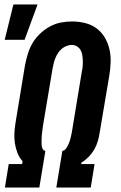

<svg xmlns="http://www.w3.org/2000/svg" viewBox="-20 -839 540 859"><path d="M2 0 19 -105H79L81 -118Q66 -134 58 -155Q50 -176 46.5 -198.5Q43 -221 44.5 -245Q46 -269 50 -293L92 -548Q97 -573 104.5 -598Q112 -623 125.5 -646Q139 -669 159 -688Q179 -707 202.5 -720Q226 -733 251.5 -738Q277 -743 302 -743Q332 -743 360.5 -736Q389 -729 411.5 -712.5Q434 -696 448.5 -671.5Q463 -647 469.5 -619Q476 -591 475 -561Q474 -531 469 -501L426 -246Q423 -226 417.5 -207Q412 -188 401.5 -170Q391 -152 376.5 -137Q362 -122 344 -111L343 -105H403L386 0H232L259 -164Q268 -165 274.5 -173.5Q281 -182 285 -190.5Q289 -199 292 -208Q295 -217 297 -226.5Q299 -236 301 -245Q303 -254 304 -263L346 -518Q349 -531 350 -543.5Q351 -556 350.5 -568.5Q350 -581 348 -593Q346 -605 340.5 -615Q335 -625 324.5 -631.5Q314 -638 301 -638Q290 -638 278 -633.5Q266 -629 256 -620.5Q246 -612 239 -601Q232 -590 227.5 -578.5Q223 -567 220 -555Q217 -543 215 -531L172 -275Q171 -265 169.5 -255Q168 -245 167 -235Q166 -225 166 -215Q166 -205 166 -195Q166 -185 169.5 -175.5Q173 -166 183 -164L156 0ZM1 -661 40 -819H148L90 -661Z"/></svg>

Font: Iosevka Term Curly XBd Obl
Style: Regular
Weight: 800
Italic angle: -9°
Designer: Belleve Invis
Foundry: Belleve Invis
Version: Version 32.3.0